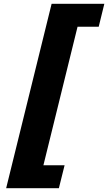

<svg xmlns="http://www.w3.org/2000/svg" viewBox="-20 -799 574 1019"><path d="M12.7 199.7 253.9 -778.8H533.7L503.9 -657.2H391.6L210.4 78.1H322.8L292.5 199.7Z"/></svg>

Font: Lesson One Extra
Style: Italic
Weight: 800
Italic angle: -14°
Designer: But Ko, Victor Gaultney, Annie Olsen, Julie Remington, Don Collingsworth, Eric Hays, Becca Hirsbrunner
Version: Version 1.100